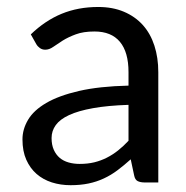

<svg xmlns="http://www.w3.org/2000/svg" viewBox="-20 -536 547 564"><path d="M445 0H405.5Q392.5 0 384.5 -4Q376.5 -8 374 -21L364 -68Q344 -50 325 -35.8Q306 -21.5 285 -11.8Q264 -2 240.2 3Q216.5 8 187.5 8Q158 8 132.2 -0.2Q106.5 -8.5 87.5 -25Q68.5 -41.5 57.2 -66.8Q46 -92 46 -126.5Q46 -156.5 62.5 -184.2Q79 -212 115.8 -233.5Q152.5 -255 212 -268.8Q271.5 -282.5 357.5 -284.5V-324Q357.5 -383 332.2 -413.2Q307 -443.5 257.5 -443.5Q225 -443.5 202.8 -435.2Q180.5 -427 164.2 -416.8Q148 -406.5 136.2 -398.2Q124.5 -390 113 -390Q104 -390 97.2 -394.8Q90.5 -399.5 86.5 -406.5L70.5 -435Q112.5 -475.5 161 -495.5Q209.5 -515.5 268.5 -515.5Q311 -515.5 344 -501.5Q377 -487.5 399.5 -462.5Q422 -437.5 433.5 -402Q445 -366.5 445 -324ZM214 -54.5Q237.5 -54.5 257 -59.2Q276.5 -64 293.8 -72.8Q311 -81.5 326.8 -94Q342.5 -106.5 357.5 -122.5V-228Q296 -226 253 -218.2Q210 -210.5 183 -198Q156 -185.5 143.8 -168.5Q131.5 -151.5 131.5 -130.5Q131.5 -110.5 138 -96Q144.5 -81.5 155.5 -72.2Q166.5 -63 181.5 -58.8Q196.5 -54.5 214 -54.5Z"/></svg>

Font: Lato TR
Style: Regular
Weight: 400
Designer: Lukasz Dziedzic
Foundry: tyPoland Lukasz Dziedzic
Version: Version 1.104 2013